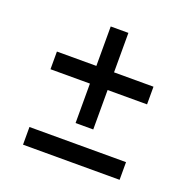

<svg xmlns="http://www.w3.org/2000/svg" viewBox="-112 -841 834 837"><g transform="rotate(20 304.5 -422.5)"><path d="M80 -115V-197H528V-115ZM263 -282V-730H345V-282ZM80 -465V-547H528V-465Z"/></g></svg>

Font: Exo Thin Medium
Style: Regular
Weight: 500
Version: Version 2.000